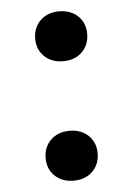

<svg xmlns="http://www.w3.org/2000/svg" viewBox="-45 -558 421 610"><g transform="rotate(-5 166.0 -253.0)"><path d="M166 -364Q129 -364 106 -386Q83 -408 83 -443Q83 -478 106 -500.5Q129 -523 166 -523Q203 -523 226 -501Q249 -479 249 -444Q249 -409 226 -386.5Q203 -364 166 -364ZM166 17Q129 17 106 -5Q83 -27 83 -62Q83 -97 106 -119.5Q129 -142 166 -142Q203 -142 226 -120Q249 -98 249 -63Q249 -28 226 -5.5Q203 17 166 17Z"/></g></svg>

Font: Literata Medium
Style: Regular
Weight: 500
Designer: Latin by Veronika Burian and Jose Scaglione. Greek by Irene Vlachou. Cyrillic by Vera Evstafieva.
Foundry: TypeTogether
Version: Version 3.103; ttfautohint (v1.8.4.7-5d5b);gftools[0.9.29]